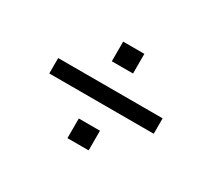

<svg xmlns="http://www.w3.org/2000/svg" viewBox="-102 -718 953 863"><g transform="rotate(30 374.0 -286.5)"><path d="M103 -247V-327H645V-247ZM319 -36V-138H429V-36ZM319 -435V-537H429V-435Z"/></g></svg>

Font: Nunito Sans 10pt Expanded SemiBold
Style: Regular
Weight: 600
Width: 7
Designer: Vernon Adams
Foundry: Vernon Adams
Version: Version 3.101;gftools[0.9.27]